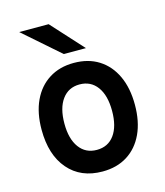

<svg xmlns="http://www.w3.org/2000/svg" viewBox="-111 -817 786 914"><g transform="rotate(-15 282.0 -360.0)"><path d="M282 12Q175 12 113.5 -59.5Q52 -131 52 -255Q52 -337.5 80 -397.5Q108 -457.5 159.8 -490.2Q211.5 -523 282 -523Q353 -523 404.5 -490.5Q456 -458 484 -398Q512 -338 512 -255.5Q512 -173 484 -113Q456 -53 404.5 -20.5Q353 12 282 12ZM282 -94.5Q337.5 -94.5 368.5 -137Q399.5 -179.5 399.5 -255.5Q399.5 -332 368.2 -374.5Q337 -417 282 -417Q227 -417 195.8 -374.2Q164.5 -331.5 164.5 -255Q164.5 -179.5 195.8 -137Q227 -94.5 282 -94.5ZM247.5 -576 69.5 -732H214.5L356.5 -576Z"/></g></svg>

Font: Overpass SemiBold
Style: Regular
Weight: 600
Designer: Delve Withrington, Dave Bailey, Thomas Jockin
Foundry: Delve Fonts LLC
Version: Version 4.000